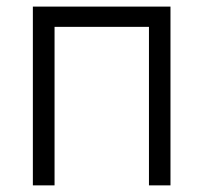

<svg xmlns="http://www.w3.org/2000/svg" viewBox="-20 -559 613 579"><path d="M494.1 -539.1V0H429.2V-478H144.5V0H79.1V-539.1Z"/></svg>

Font: Inter 18pt Light
Style: Regular
Weight: 300
Designer: Rasmus Andersson
Foundry: rsms
Version: Version 4.001;git-66647c0bb